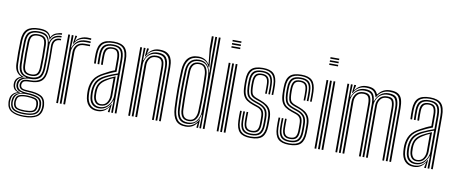

<svg xmlns="http://www.w3.org/2000/svg" viewBox="-78 -1145 3945 1656"><g transform="rotate(10 1894.0 -316.5)"><path d="M184 167Q114.8 167 75.2 143.1Q35.8 119.2 33.2 64Q32.8 56.2 33.2 49.6Q33.8 43 34.5 36.8Q36.8 10.8 53.9 -7.8Q71 -26.2 95 -32.2V-35.2Q71.2 -43.5 61.9 -57.6Q52.5 -71.8 50.8 -89.5Q49.8 -97.5 50.8 -107.2Q54.5 -152.5 102 -169V-172.8Q77.8 -182 61.1 -206.1Q44.5 -230.2 42.8 -271.8Q40.8 -322.5 40.8 -369Q40.8 -415.5 42.8 -476.8Q45.5 -547.2 79.1 -577.2Q112.8 -607.2 184.5 -607.2Q233.2 -607.2 256.5 -592.8Q279.8 -578.2 289.2 -551.2H292.5Q306 -578.5 335.4 -589.5Q364.8 -600.5 385.8 -600V-587.2Q344.8 -587 321.5 -570.6Q298.2 -554.2 290.8 -529.8H287.5Q280.2 -561.8 258 -578.1Q235.8 -594.5 184.5 -594.5Q118.5 -594.5 89.6 -566.5Q60.8 -538.5 58.2 -476.8Q56.5 -423.8 56.1 -378.6Q55.8 -333.5 58 -271.8Q60 -227 77.8 -203.4Q95.5 -179.8 124.2 -172.8V-169Q94.5 -161.2 80.2 -145.6Q66 -130 63.8 -107.5Q63 -98 63.8 -89.2Q65.5 -71 76 -57Q86.5 -43 115 -35.8V-32.5Q85.8 -25.5 67.9 -8.5Q50 8.5 47.2 37Q46.2 44 45.6 49.8Q45 55.5 45.5 64Q48.5 115.8 84 135.8Q119.5 155.8 184 155.8Q249.8 155.8 285.4 135.8Q321 115.8 326 64Q327 51.8 325.8 36.5Q321.8 -13.8 286.8 -31.2Q251.8 -48.8 186.8 -51Q139.5 -52.8 123.2 -62.2Q107 -71.8 103.2 -88.8Q100.2 -99.2 101.8 -107.5Q106 -132 122.2 -142.9Q138.5 -153.8 184.5 -153.2Q243.8 -152.8 274.8 -178.8Q305.8 -204.8 309 -270.5Q310.5 -307.2 311 -338.4Q311.5 -369.5 311.1 -402.1Q310.8 -434.8 309.8 -476.2Q308.8 -509.8 327.2 -531.1Q345.8 -552.5 385.8 -551.2V-538.5Q353.2 -538.8 338.2 -522.2Q323.2 -505.8 324 -469Q325 -414 325.1 -368.5Q325.2 -323 323 -271.2Q319.5 -200.8 287.4 -170.8Q255.2 -140.8 184.5 -140.5Q140.5 -140.2 129.4 -131.2Q118.2 -122.2 115.8 -104.8Q114.8 -98.8 116.2 -93.5Q119.5 -78 132.8 -71.4Q146 -64.8 186.8 -63.2Q259.2 -60.8 297.2 -40.4Q335.2 -20 339.8 36.8Q340.5 45.5 340.4 50.6Q340.2 55.8 339.8 64Q335.5 119 296.2 143Q257 167 184 167ZM184 144.8Q123.8 144.8 91.6 128.1Q59.5 111.5 56.8 64.2Q55.8 51 58 36.8Q63.8 -22.8 136.5 -33V-36.2Q104.5 -41.5 91.5 -55.1Q78.5 -68.8 75.2 -89.2Q74 -97.5 74.8 -107.5Q76.5 -131 92.9 -147.4Q109.2 -163.8 146.2 -169.8V-173Q110.8 -180 93 -203Q75.2 -226 73.2 -273Q71.5 -318 71.4 -366.9Q71.2 -415.8 73.5 -475.8Q75.8 -535 102.9 -558.4Q130 -581.8 184.5 -581.8Q233 -581.8 255.4 -563.9Q277.8 -546 285.2 -505.2H288.2Q298 -541 320.9 -558.4Q343.8 -575.8 385.8 -576.2V-563.5Q341 -564 316.9 -540Q292.8 -516 294.8 -472Q296.8 -417 296.6 -367.4Q296.5 -317.8 294.8 -273.5Q291.5 -211.2 263.5 -188.1Q235.5 -165 184.5 -165.5Q143.2 -165.8 118.4 -150.8Q93.5 -135.8 89.8 -110.2Q88 -99.2 89.8 -89.8Q93.8 -66.2 114.6 -54.6Q135.5 -43 186.8 -41.2Q245.2 -39.5 278.1 -23Q311 -6.5 314 36.8Q315.2 51.2 314.2 64.2Q310 110.2 276.8 127.5Q243.5 144.8 184 144.8ZM184.5 -179.8Q231.5 -179.8 254.4 -200.6Q277.2 -221.5 279.8 -274.2Q281.5 -315 281.8 -366.5Q282 -418 280.2 -475.2Q278.2 -528 254.2 -548.5Q230.2 -569 184.5 -569Q136 -569 113.5 -547.9Q91 -526.8 88.8 -474.8Q86.8 -420.2 86.8 -370Q86.8 -319.8 88.8 -273.8Q91 -223 113.6 -201.4Q136.2 -179.8 184.5 -179.8ZM184.5 -192.5Q145.8 -192.5 125.9 -209.9Q106 -227.2 104 -274.2Q102.2 -320.5 102.2 -373Q102.2 -425.5 104 -474Q106 -520.8 125.4 -538.5Q144.8 -556.2 184.5 -556.2Q225.5 -556.2 244.2 -538.2Q263 -520.2 264.8 -474.8Q266.5 -421 266.4 -370Q266.2 -319 264.5 -274.8Q262 -228.5 242.9 -210.5Q223.8 -192.5 184.5 -192.5ZM184.5 -205.2Q217 -205.2 232 -220.6Q247 -236 249 -276Q251 -320 251.1 -371.9Q251.2 -423.8 249.5 -474Q247.8 -513.5 232.6 -528.5Q217.5 -543.5 184.5 -543.5Q151.8 -543.5 136.5 -528.4Q121.2 -513.2 119.5 -473.2Q117.5 -424.8 117.5 -373.6Q117.5 -322.5 119.5 -275.2Q121.2 -234.8 137 -220Q152.8 -205.2 184.5 -205.2ZM184 133.2Q242.2 133.2 269.5 117.8Q296.8 102.2 299.8 64Q300.8 52 299.2 36.8Q296 -2.5 266.9 -14.5Q237.8 -26.5 186.8 -29.5Q133 -32.8 104.8 -17.2Q76.5 -1.8 70.8 36.8Q68.2 50.5 69.2 64.5Q72.2 105.8 102.1 119.5Q132 133.2 184 133.2ZM184 122.2Q136.2 122.2 110.4 110.9Q84.5 99.5 82 64.2Q80.5 50 82.8 36.2Q86.8 1 113.5 -10.1Q140.2 -21.2 187.5 -19.5Q231.8 -18 257.6 -8.2Q283.5 1.5 286.8 36.8Q288.5 50.5 287 64.2Q283.8 100 257.5 111.1Q231.2 122.2 184 122.2ZM184 110.5Q222.2 110.5 245.8 102.8Q269.2 95 272.5 64.5Q275.2 51.8 272 36.8Q269.5 7.8 246.4 0.8Q223.2 -6.2 186.8 -7.8Q145 -9.2 121.9 -0.2Q98.8 8.8 96.5 36.5Q92.5 50.5 95.5 64.5Q98.5 94.2 121.4 102.4Q144.2 110.5 184 110.5Z M492.5 -527.8 501 -587V-600H516.5L516.8 -595.8L505.8 -554H508.8Q523.2 -577 550.8 -589.4Q578.2 -601.8 608 -601.8Q620.8 -601.8 641.2 -600.5V-586.8Q625 -588 609 -588Q571.2 -588 542.6 -573.9Q514 -559.8 497 -527.8ZM470.5 0V-600H485.8L486 -563L482.5 -493.2H486.5Q515.5 -574.2 601.8 -574.2Q612.5 -574.2 623.6 -573.9Q634.8 -573.5 641.2 -573.2V-559.5Q634 -560 622.2 -560.2Q610.5 -560.5 599.2 -560.5Q560.8 -560.5 535.6 -544.6Q510.5 -528.8 498.2 -504.5Q486 -480.2 486 -454.8V0ZM439.8 0V-600H455.2V0ZM501.5 0V-456Q501.5 -494.2 525.1 -519.9Q548.8 -545.5 593 -545.5H641.2V-531.8Q630 -531.8 617.4 -531.8Q604.8 -531.8 593 -531.8Q553.8 -531.8 535.6 -510.8Q517.5 -489.8 517.5 -457.2V0Z M951.8 0V-466Q951.8 -534.8 925.4 -564.6Q899 -594.5 838 -594.5Q775 -594.5 746.6 -567.8Q718.2 -541 716 -479.5Q715.2 -459.5 715.5 -436.8Q715.8 -414 717 -392.2H701.8Q700.5 -415 700.2 -436.9Q700 -458.8 700.8 -480Q703 -548.2 735 -577.8Q767 -607.2 838 -607.2Q907.2 -607.2 937.1 -574.4Q967 -541.5 967 -466V0ZM921.2 0V-37.2L923.8 -107H920.5Q907.2 -68.8 879.5 -43.2Q851.8 -17.8 808 -17.8Q769.8 -17.8 746.8 -42Q723.8 -66.2 720.8 -112.8Q720 -126 719.6 -136.8Q719.2 -147.5 719.8 -157.8Q722.5 -205.2 742 -239.8Q761.5 -274.2 812 -299.5Q839.5 -313.2 869.2 -325.1Q899 -337 921 -343.8V-466Q921 -521 901.9 -545Q882.8 -569 838 -569Q791 -569 769.8 -547.9Q748.5 -526.8 746.8 -478.2Q746 -458.8 746.2 -436.1Q746.5 -413.5 747.5 -392.2H732.2Q731.2 -414.2 731 -437.1Q730.8 -460 731.5 -478.8Q733.2 -534 758.1 -557.9Q783 -581.8 838 -581.8Q890.8 -581.8 913.5 -554.9Q936.2 -528 936.2 -466V0ZM799.8 7.5Q750.2 7.5 722.1 -23.4Q694 -54.2 690 -110.5Q688 -139.2 689 -160.5Q692.2 -214.5 716.6 -253.6Q741 -292.8 800.8 -323.2Q826.5 -337 846.1 -346.8Q865.8 -356.5 890.2 -365.2V-466Q890.2 -503.5 879.5 -523.5Q868.8 -543.5 838 -543.5Q805.8 -543.5 792.1 -527.4Q778.5 -511.2 777.5 -476.8Q777 -462 777 -440.8Q777 -419.5 778 -392.2H762.8Q761.8 -421.2 761.6 -441.4Q761.5 -461.5 762.2 -478Q763.5 -520.5 781.5 -538.4Q799.5 -556.2 838 -556.2Q876.8 -556.2 891.1 -533.5Q905.5 -510.8 905.5 -466V-354.8Q877.5 -345.2 853.2 -334.1Q829 -323 806 -311.2Q751 -283.2 729.2 -246.5Q707.5 -209.8 704.5 -159.2Q704 -147.5 704.2 -136.2Q704.5 -125 705.5 -111.8Q709 -60 734.5 -32.5Q760 -5 804 -5Q842.5 -5 869 -24Q895.5 -43 910 -72.5H913.5L907.2 -13.2V0H891.8V-4.5L900.8 -46H898Q880.8 -20.5 857 -6.5Q833.2 7.5 799.8 7.5ZM813 -30.2Q846.5 -30.2 870.5 -48Q894.5 -65.8 907.5 -92.4Q920.5 -119 920.5 -145.5V-330.8Q897.5 -323.5 870 -312.1Q842.5 -300.8 817.8 -287.8Q776.5 -265.8 756.9 -235.2Q737.2 -204.8 735 -155Q734.2 -144 734.9 -134.2Q735.5 -124.5 736.2 -114.2Q738.8 -72.5 759.1 -51.4Q779.5 -30.2 813 -30.2ZM816.2 -43.8Q787 -43.8 770.9 -63.8Q754.8 -83.8 751.5 -115.2Q749.5 -137.5 750.2 -154Q752.5 -199.2 769.4 -227.2Q786.2 -255.2 823 -276Q840.2 -286 862.2 -296.2Q884.2 -306.5 905.2 -314.5V-144Q905.2 -106.2 883.5 -75Q861.8 -43.8 816.2 -43.8ZM818.2 -56.2Q855 -56.2 872.4 -83.1Q889.8 -110 889.8 -143V-297.2Q873 -290 857.9 -281.9Q842.8 -273.8 828.2 -264.2Q796 -244 781.4 -219.6Q766.8 -195.2 765.8 -154Q765 -135.5 766.8 -116.8Q769 -91.2 781.8 -73.8Q794.5 -56.2 818.2 -56.2Z M1340 0V-466.8Q1340 -486.2 1337.1 -508.2Q1334.2 -530.2 1324.2 -549.8Q1314.2 -569.2 1293 -581.6Q1271.8 -594 1235 -594Q1197.5 -594 1171 -576.9Q1144.5 -559.8 1127.5 -527.8H1123L1129.8 -600H1145.2L1145.5 -593.5L1136.2 -554H1139.2Q1155.8 -579.5 1180.5 -593.5Q1205.2 -607.5 1239.2 -607.5Q1282 -607.5 1305.8 -592.8Q1329.5 -578 1340 -555.6Q1350.5 -533.2 1352.9 -509.9Q1355.2 -486.5 1355.2 -469.2V0ZM1070.2 0V-600H1085.8V0ZM1101 0V-600H1116.2L1113 -493.2H1117Q1130.8 -532.8 1159.4 -556.5Q1188 -580.2 1231 -580Q1283 -579.8 1303.8 -550.5Q1324.5 -521.2 1324.5 -465.8V0H1309.2V-464Q1309.2 -511.5 1292 -538.9Q1274.8 -566.2 1225.8 -566.2Q1189 -566.2 1164.8 -549.4Q1140.5 -532.5 1128.5 -506.9Q1116.5 -481.2 1116.5 -454.8V0ZM1132 0V-456Q1132 -493.5 1154.5 -522.5Q1177 -551.5 1222.5 -551.5Q1255.8 -551.5 1270.8 -537.4Q1285.8 -523.2 1289.9 -502.5Q1294 -481.8 1294 -461.5V0H1278.5V-460.8Q1278.5 -477.5 1275.6 -495.4Q1272.8 -513.2 1260.6 -525.5Q1248.5 -537.8 1220.5 -537.8Q1183.8 -537.8 1165.9 -514Q1148 -490.2 1148 -457.2V0Z M1738.5 0H1723V-800H1738.5ZM1707.8 0H1693.2L1696 -118.2L1692.2 -118.5Q1685 -73.8 1655.6 -45.9Q1626.2 -18 1579.8 -18Q1533.5 -18 1510.4 -46.1Q1487.2 -74.2 1483.5 -135Q1479.8 -212 1479.5 -294.1Q1479.2 -376.2 1483.5 -466Q1486.5 -521.2 1512.9 -551.2Q1539.2 -581.2 1591 -581.2Q1633.8 -581.2 1659.2 -554.4Q1684.8 -527.5 1691.5 -487.8H1695L1692.2 -611.5V-800H1707.8ZM1572.8 7.2Q1514.2 7.2 1485.9 -27.4Q1457.5 -62 1453 -135Q1444.8 -291 1453 -466.2Q1461 -607 1580 -607Q1609.2 -607 1633.4 -595Q1657.5 -583 1671.8 -559.2H1675.5L1661.8 -692.5V-800H1678V-659.2L1687 -530.8H1681.2Q1654.5 -594.2 1585.2 -594.2Q1528.2 -594.2 1500 -560.9Q1471.8 -527.5 1468.5 -466.5Q1464.2 -382.5 1464.2 -301.2Q1464.2 -220 1468.5 -135.2Q1472.2 -70.8 1497 -38Q1521.8 -5.2 1575.8 -5.2Q1613.2 -5.2 1641.2 -24.9Q1669.2 -44.5 1682.2 -75.5H1685.8L1681.5 0H1667.2L1667.5 -6.8L1671.8 -40.5H1668.5Q1636.8 7.2 1572.8 7.2ZM1586.8 -30.8Q1637.8 -30.8 1662.4 -64.2Q1687 -97.8 1689 -140Q1692 -223.2 1692.2 -304.6Q1692.5 -386 1689.2 -462.2Q1687.8 -489.2 1678 -513.5Q1668.2 -537.8 1647.8 -553.1Q1627.2 -568.5 1593.5 -568.5Q1503.2 -568.5 1499 -466Q1495.5 -376.5 1495.6 -300.2Q1495.8 -224 1499 -135Q1501 -83.5 1521.1 -57.1Q1541.2 -30.8 1586.8 -30.8ZM1590.5 -44Q1551.5 -44 1533.6 -66.9Q1515.8 -89.8 1514 -135.2Q1511 -221.5 1511.1 -303.5Q1511.2 -385.5 1514 -465.8Q1517.2 -556.2 1595.8 -556.2Q1639.2 -556.2 1656 -527.5Q1672.8 -498.8 1674.5 -462.8Q1677.2 -384.5 1677.2 -304.4Q1677.2 -224.2 1674.2 -140Q1672.8 -99 1651.9 -71.5Q1631 -44 1590.5 -44ZM1590.5 -56.5Q1625.2 -56.5 1641.2 -80.8Q1657.2 -105 1659 -140Q1662.2 -221.8 1662.1 -303.8Q1662 -385.8 1659 -462.5Q1657.8 -494.5 1644.6 -519Q1631.5 -543.5 1595.8 -543.5Q1532.5 -543.5 1529.5 -466Q1526.2 -383.2 1526.2 -303.5Q1526.2 -223.8 1529.5 -135.2Q1531 -96.2 1545.2 -76.4Q1559.5 -56.5 1590.5 -56.5Z M1844.5 -786.5V-800H1921.5V-786.5ZM1844.5 -759.2V-772.8H1921.5V-759.2ZM1844.5 -732V-745.5H1921.5V-732ZM1906.2 0V-600H1921.8V0ZM1844.8 0V-600H1860.2V0ZM1875.5 0V-600H1891V0Z M2141 -43.8Q2105.5 -43.8 2088.4 -61.9Q2071.2 -80 2070 -124Q2069.8 -141.8 2069.5 -164Q2069.2 -186.2 2070.5 -209.5H2084.5Q2083.8 -190 2083.8 -167.6Q2083.8 -145.2 2084.2 -125Q2085.2 -88.2 2098.6 -72.4Q2112 -56.5 2141 -56.5Q2173.8 -56.5 2186.6 -72.4Q2199.5 -88.2 2201 -120.2Q2201.8 -137.8 2201.6 -152.1Q2201.5 -166.5 2201.5 -184.8Q2201.5 -223 2189.5 -239.5Q2177.5 -256 2154.5 -264L2114 -278Q2081.5 -288.8 2059 -304.5Q2036.5 -320.2 2024.5 -348.1Q2012.5 -376 2011.8 -423.8Q2011 -441.5 2011.2 -454.1Q2011.5 -466.8 2011.8 -476.8Q2012.5 -545.8 2042.8 -576.5Q2073 -607.2 2144 -607.2Q2209.8 -607.2 2239.2 -577.8Q2268.8 -548.2 2271.2 -480Q2271.8 -461.8 2271.8 -438Q2271.8 -414.2 2270.8 -392H2256.8Q2257.8 -412.5 2257.8 -436.1Q2257.8 -459.8 2257.2 -479.2Q2255 -541 2228.6 -567.8Q2202.2 -594.5 2144 -594.5Q2081 -594.5 2054.2 -566.6Q2027.5 -538.8 2026.5 -476.8Q2026.2 -462 2026.1 -451.1Q2026 -440.2 2026.5 -423.8Q2028.2 -380.5 2037.9 -355.4Q2047.5 -330.2 2067.1 -315.8Q2086.8 -301.2 2118.5 -290.5L2158.2 -276.8Q2191.5 -265.2 2204 -244.5Q2216.5 -223.8 2216.5 -184.8Q2216.5 -169.2 2216.6 -153.9Q2216.8 -138.5 2215.8 -120.2Q2214.5 -80.8 2197.9 -62.2Q2181.2 -43.8 2141 -43.8ZM2141 -18.2Q2088.2 -18.2 2065.9 -43.2Q2043.5 -68.2 2041.8 -122.5Q2041.2 -142.8 2041 -163.8Q2040.8 -184.8 2042 -209.5H2056.5Q2055 -184.2 2055.2 -161.9Q2055.5 -139.5 2056 -123.2Q2057.5 -74 2077.2 -52.5Q2097 -31 2141 -31Q2190.2 -31 2209.8 -53Q2229.2 -75 2230.8 -120Q2231.5 -138 2231.4 -152.2Q2231.2 -166.5 2231.2 -184.8Q2231.2 -232 2214.4 -254.5Q2197.5 -277 2162.2 -289.5L2123 -303Q2094 -313 2076.6 -326.1Q2059.2 -339.2 2051.1 -362Q2043 -384.8 2041.5 -423.8Q2040.8 -440.5 2041 -451.5Q2041.2 -462.5 2041.5 -476.8Q2042.2 -531.8 2065.4 -556.8Q2088.5 -581.8 2144 -581.8Q2195.5 -581.8 2218.2 -557.9Q2241 -534 2242.8 -478.8Q2243.5 -461 2243.6 -440Q2243.8 -419 2242.5 -392H2228.2Q2229.5 -420 2229.4 -441Q2229.2 -462 2228.8 -478.8Q2227.2 -528 2207 -548.5Q2186.8 -569 2144 -569Q2097.2 -569 2077.2 -547.1Q2057.2 -525.2 2056.5 -476.8Q2056.2 -461.8 2056 -451.1Q2055.8 -440.5 2056.5 -423.8Q2058 -386.5 2065.4 -366.1Q2072.8 -345.8 2087.8 -335Q2102.8 -324.2 2127.2 -315.5L2166 -302Q2207 -287.5 2226.6 -262.2Q2246.2 -237 2246.2 -184.8Q2246.2 -166.5 2246.4 -151.9Q2246.5 -137.2 2245.8 -119.8Q2244 -67.2 2220.8 -42.8Q2197.5 -18.2 2141 -18.2ZM2141 7.2Q2075.2 7.2 2045.5 -22.5Q2015.8 -52.2 2013.5 -121.2Q2012.8 -142.8 2012.6 -165.6Q2012.5 -188.5 2013.8 -209.5H2028Q2026.8 -189.8 2026.9 -165.8Q2027 -141.8 2027.5 -122Q2029.5 -59.8 2056 -32.6Q2082.5 -5.5 2141 -5.5Q2204.8 -5.5 2231.9 -32.6Q2259 -59.8 2260.8 -119.5Q2261.2 -137.2 2261.2 -151.9Q2261.2 -166.5 2261.2 -184.8Q2261.2 -241.8 2238.5 -270Q2215.8 -298.2 2169.8 -314.8L2131.8 -328.2Q2109.2 -336.5 2096.6 -346.1Q2084 -355.8 2078.5 -373.5Q2073 -391.2 2071.5 -424Q2070 -448.8 2071.5 -476.5Q2073.5 -519.2 2089.8 -537.8Q2106 -556.2 2144 -556.2Q2179.5 -556.2 2196.4 -538.5Q2213.2 -520.8 2214.8 -477.2Q2215 -463.8 2215.1 -441.1Q2215.2 -418.5 2214.2 -392H2200Q2201.2 -417.5 2201.1 -438.8Q2201 -460 2200.5 -476.8Q2199.5 -513 2186 -528.2Q2172.5 -543.5 2144 -543.5Q2113.8 -543.5 2100.8 -527.9Q2087.8 -512.2 2086.2 -476.5Q2085.8 -462.2 2085.6 -451.1Q2085.5 -440 2086.2 -424Q2088.2 -379.2 2099.1 -364.9Q2110 -350.5 2136.2 -341L2173.5 -327.2Q2204.5 -316 2227.5 -299.9Q2250.5 -283.8 2263.4 -256.6Q2276.2 -229.5 2276.2 -184.8Q2276.2 -166.2 2276.2 -151.9Q2276.2 -137.5 2275.5 -119.5Q2273.8 -54.2 2244 -23.5Q2214.2 7.2 2141 7.2Z M2477.8 -43.8Q2442.2 -43.8 2425.1 -61.9Q2408 -80 2406.8 -124Q2406.5 -141.8 2406.2 -164Q2406 -186.2 2407.2 -209.5H2421.2Q2420.5 -190 2420.5 -167.6Q2420.5 -145.2 2421 -125Q2422 -88.2 2435.4 -72.4Q2448.8 -56.5 2477.8 -56.5Q2510.5 -56.5 2523.4 -72.4Q2536.2 -88.2 2537.8 -120.2Q2538.5 -137.8 2538.4 -152.1Q2538.2 -166.5 2538.2 -184.8Q2538.2 -223 2526.2 -239.5Q2514.2 -256 2491.2 -264L2450.8 -278Q2418.2 -288.8 2395.8 -304.5Q2373.2 -320.2 2361.2 -348.1Q2349.2 -376 2348.5 -423.8Q2347.8 -441.5 2348 -454.1Q2348.2 -466.8 2348.5 -476.8Q2349.2 -545.8 2379.5 -576.5Q2409.8 -607.2 2480.8 -607.2Q2546.5 -607.2 2576 -577.8Q2605.5 -548.2 2608 -480Q2608.5 -461.8 2608.5 -438Q2608.5 -414.2 2607.5 -392H2593.5Q2594.5 -412.5 2594.5 -436.1Q2594.5 -459.8 2594 -479.2Q2591.8 -541 2565.4 -567.8Q2539 -594.5 2480.8 -594.5Q2417.8 -594.5 2391 -566.6Q2364.2 -538.8 2363.2 -476.8Q2363 -462 2362.9 -451.1Q2362.8 -440.2 2363.2 -423.8Q2365 -380.5 2374.6 -355.4Q2384.2 -330.2 2403.9 -315.8Q2423.5 -301.2 2455.2 -290.5L2495 -276.8Q2528.2 -265.2 2540.8 -244.5Q2553.2 -223.8 2553.2 -184.8Q2553.2 -169.2 2553.4 -153.9Q2553.5 -138.5 2552.5 -120.2Q2551.2 -80.8 2534.6 -62.2Q2518 -43.8 2477.8 -43.8ZM2477.8 -18.2Q2425 -18.2 2402.6 -43.2Q2380.2 -68.2 2378.5 -122.5Q2378 -142.8 2377.8 -163.8Q2377.5 -184.8 2378.8 -209.5H2393.2Q2391.8 -184.2 2392 -161.9Q2392.2 -139.5 2392.8 -123.2Q2394.2 -74 2414 -52.5Q2433.8 -31 2477.8 -31Q2527 -31 2546.5 -53Q2566 -75 2567.5 -120Q2568.2 -138 2568.1 -152.2Q2568 -166.5 2568 -184.8Q2568 -232 2551.1 -254.5Q2534.2 -277 2499 -289.5L2459.8 -303Q2430.8 -313 2413.4 -326.1Q2396 -339.2 2387.9 -362Q2379.8 -384.8 2378.2 -423.8Q2377.5 -440.5 2377.8 -451.5Q2378 -462.5 2378.2 -476.8Q2379 -531.8 2402.1 -556.8Q2425.2 -581.8 2480.8 -581.8Q2532.2 -581.8 2555 -557.9Q2577.8 -534 2579.5 -478.8Q2580.2 -461 2580.4 -440Q2580.5 -419 2579.2 -392H2565Q2566.2 -420 2566.1 -441Q2566 -462 2565.5 -478.8Q2564 -528 2543.8 -548.5Q2523.5 -569 2480.8 -569Q2434 -569 2414 -547.1Q2394 -525.2 2393.2 -476.8Q2393 -461.8 2392.8 -451.1Q2392.5 -440.5 2393.2 -423.8Q2394.8 -386.5 2402.1 -366.1Q2409.5 -345.8 2424.5 -335Q2439.5 -324.2 2464 -315.5L2502.8 -302Q2543.8 -287.5 2563.4 -262.2Q2583 -237 2583 -184.8Q2583 -166.5 2583.1 -151.9Q2583.2 -137.2 2582.5 -119.8Q2580.8 -67.2 2557.5 -42.8Q2534.2 -18.2 2477.8 -18.2ZM2477.8 7.2Q2412 7.2 2382.2 -22.5Q2352.5 -52.2 2350.2 -121.2Q2349.5 -142.8 2349.4 -165.6Q2349.2 -188.5 2350.5 -209.5H2364.8Q2363.5 -189.8 2363.6 -165.8Q2363.8 -141.8 2364.2 -122Q2366.2 -59.8 2392.8 -32.6Q2419.2 -5.5 2477.8 -5.5Q2541.5 -5.5 2568.6 -32.6Q2595.8 -59.8 2597.5 -119.5Q2598 -137.2 2598 -151.9Q2598 -166.5 2598 -184.8Q2598 -241.8 2575.2 -270Q2552.5 -298.2 2506.5 -314.8L2468.5 -328.2Q2446 -336.5 2433.4 -346.1Q2420.8 -355.8 2415.2 -373.5Q2409.8 -391.2 2408.2 -424Q2406.8 -448.8 2408.2 -476.5Q2410.2 -519.2 2426.5 -537.8Q2442.8 -556.2 2480.8 -556.2Q2516.2 -556.2 2533.1 -538.5Q2550 -520.8 2551.5 -477.2Q2551.8 -463.8 2551.9 -441.1Q2552 -418.5 2551 -392H2536.8Q2538 -417.5 2537.9 -438.8Q2537.8 -460 2537.2 -476.8Q2536.2 -513 2522.8 -528.2Q2509.2 -543.5 2480.8 -543.5Q2450.5 -543.5 2437.5 -527.9Q2424.5 -512.2 2423 -476.5Q2422.5 -462.2 2422.4 -451.1Q2422.2 -440 2423 -424Q2425 -379.2 2435.9 -364.9Q2446.8 -350.5 2473 -341L2510.2 -327.2Q2541.2 -316 2564.2 -299.9Q2587.2 -283.8 2600.1 -256.6Q2613 -229.5 2613 -184.8Q2613 -166.2 2613 -151.9Q2613 -137.5 2612.2 -119.5Q2610.5 -54.2 2580.8 -23.5Q2551 7.2 2477.8 7.2Z M2701.2 -786.5V-800H2778.2V-786.5ZM2701.2 -759.2V-772.8H2778.2V-759.2ZM2701.2 -732V-745.5H2778.2V-732ZM2763 0V-600H2778.5V0ZM2701.5 0V-600H2717V0ZM2732.2 0V-600H2747.8V0Z M3356.8 0V-466.8Q3356.8 -526.8 3337.9 -560.4Q3319 -594 3257 -594Q3219.2 -594 3191 -576.2Q3162.8 -558.5 3146.8 -527.8H3143Q3134.5 -563.2 3112.6 -578.6Q3090.8 -594 3049.5 -594Q3012 -594 2985.4 -576.9Q2958.8 -559.8 2941.8 -527.8H2937.2L2944.5 -600H2960V-593.2L2950.2 -554H2953.5Q2970 -579.5 2995 -593.5Q3020 -607.5 3054 -607.5Q3093.5 -607.5 3115.9 -595Q3138.2 -582.5 3150.8 -554H3155Q3192.5 -607.5 3261.5 -607.5Q3307 -607.5 3330.9 -591Q3354.8 -574.5 3363.5 -543.6Q3372.2 -512.8 3372.2 -469.2V0ZM2884.5 0V-600H2900V0ZM2915.2 0V-600H2930.5L2927.2 -493.2H2931.2Q2945 -532.8 2973.8 -556.4Q3002.5 -580 3045.5 -580Q3089.5 -579.8 3109.4 -559.5Q3129.2 -539.2 3133.5 -493.2H3136.8Q3150.5 -532.5 3179.9 -556.4Q3209.2 -580.2 3252.2 -580Q3306.2 -579.5 3323.9 -550.4Q3341.5 -521.2 3341.5 -465.8V0H3326V-464Q3326 -513.2 3310.8 -539.8Q3295.5 -566.2 3247.2 -566.2Q3210.5 -566.2 3186 -549.4Q3161.5 -532.5 3149.4 -506.9Q3137.2 -481.2 3137.2 -454.8V0H3121.8V-464Q3121.8 -513.2 3105.5 -539.8Q3089.2 -566.2 3040.5 -566.2Q3003.8 -566.2 2979.4 -549.4Q2955 -532.5 2942.9 -506.9Q2930.8 -481.2 2930.8 -454.8V0ZM2946.2 0V-456Q2946.2 -493.5 2968.9 -522.5Q2991.5 -551.5 3037.2 -551.5Q3079.2 -551.5 3092.9 -527.8Q3106.5 -504 3106.5 -461.5V0H3091V-460.8Q3091 -497.8 3080 -517.8Q3069 -537.8 3035.2 -537.8Q2998.5 -537.8 2980.4 -514Q2962.2 -490.2 2962.2 -457.2V0ZM3152.5 0V-456Q3152.5 -493.5 3175.4 -522.5Q3198.2 -551.5 3244 -551.5Q3285.8 -551.5 3298.2 -527.6Q3310.8 -503.8 3310.8 -461.5V0H3295.5V-460.8Q3295.5 -496.2 3286 -517Q3276.5 -537.8 3241.8 -537.8Q3205 -537.8 3186.5 -514Q3168 -490.2 3168 -457.2V0Z M3722.2 0V-466Q3722.2 -534.8 3695.9 -564.6Q3669.5 -594.5 3608.5 -594.5Q3545.5 -594.5 3517.1 -567.8Q3488.8 -541 3486.5 -479.5Q3485.8 -459.5 3486 -436.8Q3486.2 -414 3487.5 -392.2H3472.2Q3471 -415 3470.8 -436.9Q3470.5 -458.8 3471.2 -480Q3473.5 -548.2 3505.5 -577.8Q3537.5 -607.2 3608.5 -607.2Q3677.8 -607.2 3707.6 -574.4Q3737.5 -541.5 3737.5 -466V0ZM3691.8 0V-37.2L3694.2 -107H3691Q3677.8 -68.8 3650 -43.2Q3622.2 -17.8 3578.5 -17.8Q3540.2 -17.8 3517.2 -42Q3494.2 -66.2 3491.2 -112.8Q3490.5 -126 3490.1 -136.8Q3489.8 -147.5 3490.2 -157.8Q3493 -205.2 3512.5 -239.8Q3532 -274.2 3582.5 -299.5Q3610 -313.2 3639.8 -325.1Q3669.5 -337 3691.5 -343.8V-466Q3691.5 -521 3672.4 -545Q3653.2 -569 3608.5 -569Q3561.5 -569 3540.2 -547.9Q3519 -526.8 3517.2 -478.2Q3516.5 -458.8 3516.8 -436.1Q3517 -413.5 3518 -392.2H3502.8Q3501.8 -414.2 3501.5 -437.1Q3501.2 -460 3502 -478.8Q3503.8 -534 3528.6 -557.9Q3553.5 -581.8 3608.5 -581.8Q3661.2 -581.8 3684 -554.9Q3706.8 -528 3706.8 -466V0ZM3570.2 7.5Q3520.8 7.5 3492.6 -23.4Q3464.5 -54.2 3460.5 -110.5Q3458.5 -139.2 3459.5 -160.5Q3462.8 -214.5 3487.1 -253.6Q3511.5 -292.8 3571.2 -323.2Q3597 -337 3616.6 -346.8Q3636.2 -356.5 3660.8 -365.2V-466Q3660.8 -503.5 3650 -523.5Q3639.2 -543.5 3608.5 -543.5Q3576.2 -543.5 3562.6 -527.4Q3549 -511.2 3548 -476.8Q3547.5 -462 3547.5 -440.8Q3547.5 -419.5 3548.5 -392.2H3533.2Q3532.2 -421.2 3532.1 -441.4Q3532 -461.5 3532.8 -478Q3534 -520.5 3552 -538.4Q3570 -556.2 3608.5 -556.2Q3647.2 -556.2 3661.6 -533.5Q3676 -510.8 3676 -466V-354.8Q3648 -345.2 3623.8 -334.1Q3599.5 -323 3576.5 -311.2Q3521.5 -283.2 3499.8 -246.5Q3478 -209.8 3475 -159.2Q3474.5 -147.5 3474.8 -136.2Q3475 -125 3476 -111.8Q3479.5 -60 3505 -32.5Q3530.5 -5 3574.5 -5Q3613 -5 3639.5 -24Q3666 -43 3680.5 -72.5H3684L3677.8 -13.2V0H3662.2V-4.5L3671.2 -46H3668.5Q3651.2 -20.5 3627.5 -6.5Q3603.8 7.5 3570.2 7.5ZM3583.5 -30.2Q3617 -30.2 3641 -48Q3665 -65.8 3678 -92.4Q3691 -119 3691 -145.5V-330.8Q3668 -323.5 3640.5 -312.1Q3613 -300.8 3588.2 -287.8Q3547 -265.8 3527.4 -235.2Q3507.8 -204.8 3505.5 -155Q3504.8 -144 3505.4 -134.2Q3506 -124.5 3506.8 -114.2Q3509.2 -72.5 3529.6 -51.4Q3550 -30.2 3583.5 -30.2ZM3586.8 -43.8Q3557.5 -43.8 3541.4 -63.8Q3525.2 -83.8 3522 -115.2Q3520 -137.5 3520.8 -154Q3523 -199.2 3539.9 -227.2Q3556.8 -255.2 3593.5 -276Q3610.8 -286 3632.8 -296.2Q3654.8 -306.5 3675.8 -314.5V-144Q3675.8 -106.2 3654 -75Q3632.2 -43.8 3586.8 -43.8ZM3588.8 -56.2Q3625.5 -56.2 3642.9 -83.1Q3660.2 -110 3660.2 -143V-297.2Q3643.5 -290 3628.4 -281.9Q3613.2 -273.8 3598.8 -264.2Q3566.5 -244 3551.9 -219.6Q3537.2 -195.2 3536.2 -154Q3535.5 -135.5 3537.2 -116.8Q3539.5 -91.2 3552.2 -73.8Q3565 -56.2 3588.8 -56.2Z"/></g></svg>

Font: Big Shoulders Inline Display Medium
Style: Regular
Weight: 500
Designer: Patric King
Foundry: XO Type Co
Version: Version 1.000